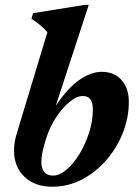

<svg xmlns="http://www.w3.org/2000/svg" viewBox="-20 -732 546 766"><path d="M169 -603.5Q143.5 -633 105.5 -657L112 -679.5L317.5 -712.5H334L202.5 -310Q252 -383.5 298.5 -414.5Q345 -445.5 385.5 -445.5Q436.5 -445.5 465.2 -412.2Q494 -379 494 -326Q494 -262.5 470.2 -202.2Q446.5 -142 404.2 -93.2Q362 -44.5 306.8 -15.8Q251.5 13 188.5 13Q119.5 13 77.8 -26.5Q36 -66 36 -131.5Q36 -164 46.5 -198ZM157.5 -157Q145 -115.5 145 -87.5Q145 -31.5 192 -31.5Q217.5 -31.5 245.2 -55Q273 -78.5 296.8 -117.2Q320.5 -156 335.5 -202.8Q350.5 -249.5 350.5 -295.5Q350.5 -349 310.5 -349Q286 -349 257 -325Q228 -301 202.8 -262.2Q177.5 -223.5 164 -179Z"/></svg>

Font: Newsreader 16pt
Style: Bold Italic
Weight: 700
Italic angle: -17°
Designer: Hugues Gentile
Foundry: Production Type
Version: Version 1.003; ttfautohint (v1.8.3)